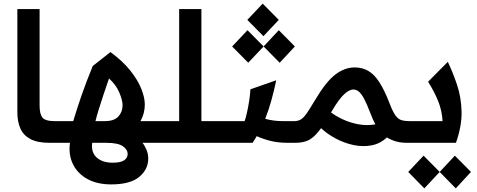

<svg xmlns="http://www.w3.org/2000/svg" viewBox="-20 -790 2639 1062"><path d="M255 0Q187 0 148 -21Q109 -42 92.5 -80Q76 -118 76 -169V-740H199V-206Q199 -160 214.5 -140Q230 -120 283 -120H321V0Z M321 -120H385Q407 -193 432 -265Q457 -337 493 -425L591 -502Q658 -453 700 -400.5Q742 -348 761.5 -299Q781 -250 781 -212Q781 -188 775 -164.5Q769 -141 757 -120H855V0H768Q781 16 790.5 39Q800 62 800 87Q800 147 750 188.5Q700 230 595 230Q518 230 464 200.5Q410 171 384 119Q358 67 367 0H321Q291 0 291 -61Q291 -120 321 -120ZM508 -120H560Q611 -120 634.5 -145.5Q658 -171 658 -208Q658 -235 640 -278Q622 -321 583 -356Q569 -316 554.5 -272.5Q540 -229 527.5 -189Q515 -149 508 -120ZM604 110Q646 110 666 97Q686 84 686 62Q686 37 659 18.5Q632 0 568 0H490Q483 52 514.5 81Q546 110 604 110Z M855 -120H971V-740H1094V-120H1184V0H855Q825 0 825 -61Q825 -120 855 -120Z M1184 -120H1333Q1339 -136 1346 -167Q1353 -198 1358.5 -233.5Q1364 -269 1365 -296L1508 -346Q1495 -285 1480.5 -233Q1466 -181 1447 -133Q1491 -120 1546 -120H1602V0H1575Q1518 0 1475 -11Q1432 -22 1400 -37Q1390 -19 1377 0H1184Q1154 0 1154 -61Q1154 -120 1184 -120ZM1437 -590 1348 -680 1433 -770 1522 -680ZM1353 -443 1264 -533 1349 -623 1438 -533ZM1527 -443 1438 -533 1522 -623 1611 -533Z M1602 -120H1607Q1629 -120 1644.5 -129.5Q1660 -139 1677.5 -164.5Q1695 -190 1723 -237Q1783 -338 1834.5 -377.5Q1886 -417 1942 -417Q1983 -417 2016 -398.5Q2049 -380 2077.5 -336.5Q2106 -293 2135 -218Q2152 -173 2167 -152Q2182 -131 2200.5 -125.5Q2219 -120 2245 -120H2250V0H2232Q2197 0 2169.5 -8Q2142 -16 2120 -30Q2083 5 2035.5 14Q1988 23 1937 12.5Q1886 2 1838.5 -23Q1791 -48 1756 -81Q1721 -33 1690.5 -16.5Q1660 0 1612 0H1602Q1572 0 1572 -61Q1572 -120 1602 -120ZM1817 -178Q1814 -172 1811 -168Q1839 -147 1878 -129Q1917 -111 1962.5 -102.5Q2008 -94 2056 -102Q2049 -116 2042 -131.5Q2035 -147 2029 -163Q2009 -216 1993.5 -244.5Q1978 -273 1964 -284Q1950 -295 1934 -295Q1913 -295 1884.5 -269.5Q1856 -244 1817 -178Z M2250 -120H2428Q2425 -177 2404 -229.5Q2383 -282 2348 -338L2457 -448Q2486 -387 2508.5 -319.5Q2531 -252 2533 -173Q2535 -94 2502 0H2250Q2220 0 2220 -61Q2220 -120 2250 -120ZM2327 252 2238 161 2323 71 2412 161ZM2501 252 2412 161 2496 71 2585 161Z"/></svg>

Font: Readex Pro Medium
Style: Regular
Weight: 500
Designer: Bonnie Shaver-Troup, Thomas Jockin
Foundry: Lexend
Version: Version 1.204; ttfautohint (v1.8.4.7-5d5b)